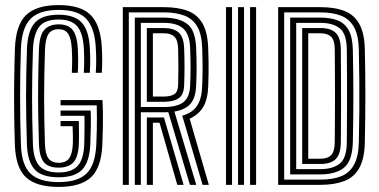

<svg xmlns="http://www.w3.org/2000/svg" viewBox="-20 -724 1486 752"><path d="M209.8 8.1Q122 8.1 81.7 -29.6Q41.4 -67.2 38.3 -156.1Q36.2 -223.1 35.5 -284.3Q34.8 -345.4 35.6 -406.5Q36.3 -467.5 38.4 -533.7Q41.9 -626.8 82.6 -665.4Q123.3 -704.1 209.8 -704.1Q296 -704.1 334.7 -665.6Q373.4 -627.2 378.7 -540.7Q379.9 -521 380.2 -504.6Q380.6 -488.1 380.2 -472.4Q379.9 -456.6 378.7 -438.8H355.1Q357 -466.8 356.8 -489.8Q356.6 -512.7 355.1 -539.3Q350.5 -614.9 318 -650.1Q285.6 -685.2 209.8 -685.2Q133.8 -685.2 99.4 -649.9Q65 -614.7 61.9 -532.5Q60.3 -487.2 59.5 -441.8Q58.7 -396.4 58.7 -350Q58.6 -303.7 59.4 -255.7Q60.2 -207.7 61.9 -156.9Q64.6 -77.5 99.5 -44.1Q134.5 -10.8 209.8 -10.8Q285.1 -10.8 319.3 -44.7Q353.5 -78.5 357.2 -158Q358.6 -187.4 359.1 -214.1Q359.6 -240.8 359.6 -265.1Q359.6 -289.5 358.8 -311.5H217.2V-332H381.4Q382.7 -309.2 383.1 -282Q383.4 -254.8 382.9 -223.5Q382.4 -192.1 380.8 -156.1Q376.6 -67 336.3 -29.5Q295.9 8.1 209.8 8.1ZM209.8 -29.7Q143 -29.7 115.4 -60.6Q87.8 -91.6 85.4 -158.6Q83.7 -210.3 82.9 -256.7Q82 -303.1 82 -347.5Q82 -392 83 -437.4Q83.9 -482.7 85.6 -532.2Q88.1 -602.7 116.3 -634.5Q144.5 -666.3 209.8 -666.3Q270.9 -666.3 299.2 -636.5Q327.6 -606.7 331.8 -537.8Q332.9 -520.3 333.2 -503.6Q333.5 -487 333.2 -470.8Q332.8 -454.7 331.8 -438.8H308.3Q309.3 -456 309.6 -471.6Q310 -487.2 309.6 -502.9Q309.3 -518.6 308.3 -535.8Q304.7 -595.8 281.8 -621.7Q259 -647.5 209.8 -647.5Q154.8 -647.5 133.1 -618.5Q111.5 -589.5 109.1 -531.1Q107.4 -480.1 106.5 -434.3Q105.6 -388.5 105.6 -344.6Q105.6 -300.6 106.4 -255.3Q107.2 -210 108.9 -159.8Q111 -99.8 134.3 -74.1Q157.5 -48.5 209.8 -48.5Q260.2 -48.5 283.9 -73.9Q307.7 -99.4 310 -159.5Q310.5 -173.5 310.7 -194Q311 -214.4 311.1 -235.2Q311.3 -256 310.8 -270.5H217.2V-291H335.1Q336.2 -264.1 335.8 -231.1Q335.4 -198.2 333.7 -158.5Q330.4 -89.2 301.6 -59.4Q272.9 -29.7 209.8 -29.7ZM209.8 -67.4Q169.4 -67.4 151.8 -88.9Q134.2 -110.5 132.5 -160.9Q130.6 -218.7 129.7 -277.8Q128.8 -336.9 129.5 -399.4Q130.2 -462 132.5 -530.1Q134.6 -586.7 154 -607.6Q173.4 -628.6 209.8 -628.6Q246.9 -628.6 264.3 -607Q281.7 -585.4 284.7 -534.9Q286 -510.9 286 -487.2Q286 -463.5 284.7 -438.8H261.3Q262.1 -454.4 262.4 -469.6Q262.8 -484.9 262.5 -500.8Q262.2 -516.7 261.2 -533.7Q258.7 -575.1 246.6 -592.3Q234.5 -609.6 209.8 -609.6Q182.1 -609.6 170 -591Q157.9 -572.5 156.2 -529.4Q154.5 -478.9 153.7 -433Q152.8 -387.1 152.8 -342.9Q152.9 -298.7 153.6 -253.8Q154.4 -208.8 156 -160.2Q157.3 -120.1 170 -103.3Q182.7 -86.4 209.8 -86.4Q237.9 -86.4 250.6 -103.7Q263.4 -121 265.3 -160.5Q265.8 -173.1 265.6 -186.2Q265.4 -199.3 265 -210.8Q264.6 -222.3 264.3 -229.7H217.2V-250H288.7Q289.2 -230.6 289.4 -206.5Q289.7 -182.3 288.8 -159.6Q286.4 -108.5 267.3 -87.9Q248.3 -67.4 209.8 -67.4Z M461 0V-696H621.1Q676.3 -696 714.3 -681.8Q752.3 -667.7 772.8 -633Q793.2 -598.2 795.4 -536.3Q796.6 -507.4 796.9 -483.6Q797.2 -459.8 796.9 -436.9Q796.5 -414.1 795.6 -387.8Q793.7 -334.4 775.9 -304.9Q758.2 -275.4 722.8 -259L798 0H773.4L693.9 -270.9Q733.2 -282 751.7 -309.3Q770.1 -336.6 771.9 -386.8Q773.1 -417.5 773.4 -440.7Q773.6 -464 773.2 -486.1Q772.8 -508.3 771.9 -535.7Q770.1 -590.7 752 -621Q734 -651.3 701 -663.4Q668 -675.5 621.1 -675.5H484.5V0ZM555.1 0V-263.8H594Q601.2 -263.8 608.2 -263.8Q615.2 -263.9 622.1 -263.9L699.2 0H674.4L604.8 -243.4Q602.3 -243.3 599.8 -243.3Q597.4 -243.3 594.8 -243.3H578.8V0ZM508 0V-655H621.1Q680 -655 712.9 -630.5Q745.8 -606 748.3 -534.9Q749.9 -492.7 750 -460.3Q750 -427.9 748.3 -389.1Q746.4 -341.8 726.7 -318.3Q707 -294.7 663.1 -287L748.7 0H723.9L639.2 -284.9Q635.3 -284.6 630.8 -284.4Q626.3 -284.3 620.9 -284.3H531.6V0ZM531.6 -304.8H620.9Q673.8 -304.8 698.4 -323.9Q723.1 -343 724.8 -389.9Q726.4 -428.2 726.4 -460.5Q726.3 -492.7 724.8 -534.7Q722.9 -588.7 698.4 -611.6Q674 -634.5 621.1 -634.5H531.6ZM555.1 -325.3V-614.2H621.1Q658.5 -614.2 679 -597.5Q699.6 -580.8 701.3 -533.6Q702.7 -496.5 702.7 -463.3Q702.7 -430.2 701.3 -390.5Q699.9 -352.9 679.8 -339.1Q659.7 -325.3 620.9 -325.3ZM578.8 -345.8H620.9Q648.6 -345.8 662.9 -355.3Q677.2 -364.9 677.8 -391.9Q678.7 -430.2 678.7 -464.6Q678.6 -499 677.7 -532.3Q676.9 -566.6 663.2 -580.2Q649.6 -593.7 621.1 -593.7H578.8Z M959.4 0V-696H983.1V0ZM865.2 0V-696H888.8V0ZM912.3 0V-696H935.8V0Z M1069.5 0V-696H1234.7Q1291.8 -696 1330 -680.7Q1368.3 -665.4 1388 -628.8Q1407.8 -592.3 1409 -528.6Q1410 -481.3 1410.5 -437.7Q1411 -394 1411 -351Q1411 -308 1410.5 -263Q1410 -218 1409 -168.2Q1407.8 -101.9 1386.8 -65.3Q1365.9 -28.8 1327.3 -14.4Q1288.8 0 1234.5 0ZM1093 -20.5H1234.5Q1282.5 -20.5 1315.7 -33.5Q1348.8 -46.6 1366.6 -78.8Q1384.4 -111.1 1385.5 -168.6Q1387 -234.7 1387.4 -292.2Q1387.7 -349.6 1387.3 -406.7Q1386.8 -463.8 1385.5 -528.2Q1384.4 -585.3 1366.8 -617.4Q1349.1 -649.5 1316 -662.5Q1282.8 -675.5 1234.7 -675.5H1093ZM1116.5 -41V-655H1234.7Q1274.1 -655 1302.2 -644.3Q1330.3 -633.5 1345.6 -605.9Q1360.9 -578.2 1362 -527.6Q1363 -479.8 1363.5 -435.8Q1364 -391.7 1364 -348.7Q1364 -305.7 1363.5 -261.5Q1363 -217.2 1362 -169.2Q1360.4 -94.9 1328.2 -67.9Q1296.1 -41 1234.5 -41ZM1140.1 -61.5H1234.5Q1283.3 -61.5 1310.7 -83.2Q1338.1 -104.9 1338.4 -168.2Q1338.9 -224.6 1339.1 -284.8Q1339.3 -345 1339.2 -406.6Q1339.1 -468.2 1338.4 -528.6Q1338.1 -590.4 1311.3 -612.5Q1284.6 -634.5 1234.7 -634.5H1140.1ZM1163.6 -81.8V-614.2H1234.7Q1275.7 -614.2 1295.2 -595.1Q1314.6 -576 1314.9 -528.6Q1315.4 -472.5 1315.6 -412.2Q1315.8 -351.8 1315.7 -290.2Q1315.6 -228.5 1314.9 -168.2Q1314.6 -120.6 1295.3 -101.2Q1275.9 -81.8 1234.5 -81.8ZM1187.3 -102.3H1234.5Q1263.3 -102.3 1277.1 -116.6Q1290.9 -130.8 1291.2 -168.2Q1291.6 -224.2 1291.8 -268.2Q1292 -312.3 1292 -352Q1292 -391.7 1291.8 -434Q1291.6 -476.3 1291.2 -528.8Q1290.9 -566.9 1276.5 -580.3Q1262.1 -593.7 1234.7 -593.7H1187.3Z"/></svg>

Font: Big Shoulders Inline Display SC Thin
Style: Regular
Weight: 100
Designer: Patric King
Foundry: XO Type Co
Version: Version 2.002